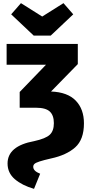

<svg xmlns="http://www.w3.org/2000/svg" viewBox="-20 -974 573 1219"><path d="M196 225Q120 203 74 163.5Q28 124 28 64Q28 -47 197 -78Q270 -94 296 -118.5Q322 -143 322 -192Q322 -242 296 -266Q270 -290 209 -290H105V-390L272 -563H22V-695H474V-567L304 -393Q409 -389 461 -335Q513 -281 513 -191Q513 -88 457.5 -38.5Q402 11 304 32Q256 43 231.5 51Q207 59 199 66.5Q191 74 191 85Q191 112 235 129ZM302 -748H194L51 -883L113 -954L248 -869L383 -954L445 -883Z"/></svg>

Font: Trujillo ExtraBold
Style: Regular
Weight: 800
Designer: Fira Sans original fonts by bBox Type GmbH, Carrois Corporate GbR, & Edenspiekermann AG / Changes by Cristiano Sobral
Foundry: Fira Sans original fonts by bBox Type GmbH, Carrois Corporate GbR, & Edenspiekermann AG / Changes by Cristiano Sobral
Version: Version 4.301;July 28, 2020;FontCreator 13.0.0.2655 64-bit